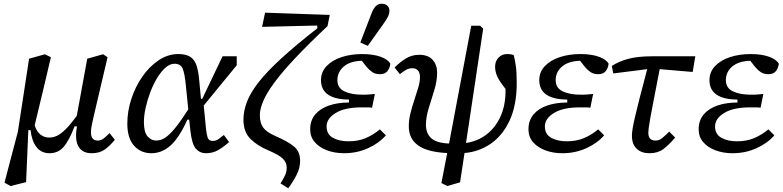

<svg xmlns="http://www.w3.org/2000/svg" viewBox="-20 -810 4198 1030"><path d="M472 12Q430 12 409 -13Q388 -38 388 -80Q388 -96 389.5 -109Q391 -122 393 -132H380Q350 -54 320.5 -21Q291 12 246 12Q201 12 175.5 -21.5Q150 -55 144 -112H132L120 167L37 188L4 170L76 -104L136 -495L221 -519L253 -503Q231 -411 210 -320.5Q189 -230 166 -138Q176 -105 196.5 -88.5Q217 -72 244 -72Q265 -72 285.5 -81.5Q306 -91 331.5 -116Q357 -141 392 -189L448 -495L533 -519L557 -503L484 -192Q479 -168 473.5 -144.5Q468 -121 468 -100Q468 -56 504 -56Q522 -56 536 -67Q550 -78 568 -96L596 -60Q569 -27 541.5 -7.5Q514 12 472 12Z M752 -155Q752 -101 771.5 -78.5Q791 -56 818 -56Q842 -56 865.5 -71Q889 -86 919 -122.5Q949 -159 990 -223L977 -352Q971 -415 960 -441.5Q949 -468 916 -468Q891 -468 867 -446.5Q843 -425 822 -390Q801 -355 785.5 -313.5Q770 -272 761 -230.5Q752 -189 752 -155ZM792 12Q735 12 699 -28.5Q663 -69 663 -147Q663 -213 684.5 -279Q706 -345 744 -399.5Q782 -454 831.5 -487Q881 -520 936 -520Q978 -520 1001 -505Q1024 -490 1034.5 -458Q1045 -426 1049 -376L1058 -280H1065L1174 -508H1250V-460L1073 -244L1085 -120Q1088 -90 1094 -72Q1100 -54 1121 -54Q1139 -54 1152.5 -64Q1166 -74 1181 -86L1209 -48Q1179 -21 1150 -4.5Q1121 12 1085 12Q1052 12 1030.5 -12.5Q1009 -37 1001 -112L995 -168H985Q942 -72 895.5 -30Q849 12 792 12Z M1526 200 1485 174Q1500 150 1509 131Q1518 112 1518 88Q1518 61 1496.5 40.5Q1475 20 1418 -4Q1361 -28 1323.5 -65Q1286 -102 1286 -168Q1286 -215 1305 -264.5Q1324 -314 1369 -371Q1414 -428 1490.5 -498Q1567 -568 1682 -658V-673L1386 -666L1402 -742L1749 -730L1737 -670Q1633 -572 1563 -497.5Q1493 -423 1451.5 -366.5Q1410 -310 1392 -267.5Q1374 -225 1374 -192Q1374 -150 1392 -125.5Q1410 -101 1458 -80Q1527 -50 1558.5 -23Q1590 4 1590 52Q1590 91 1571.5 127.5Q1553 164 1526 200Z M1826 12Q1776 12 1734.5 -3.5Q1693 -19 1668.5 -47.5Q1644 -76 1644 -116Q1644 -164 1671 -196Q1698 -228 1745 -244Q1792 -260 1852 -260V-276Q1779 -276 1740.5 -302Q1702 -328 1702 -380Q1702 -424 1732 -455.5Q1762 -487 1812 -503.5Q1862 -520 1922 -520Q1982 -520 2022 -505.5Q2062 -491 2074 -468Q2071 -444 2058 -428Q2045 -412 2018 -412Q1994 -412 1977.5 -423Q1961 -434 1946 -452L1921 -484Q1858 -482 1824 -453Q1790 -424 1790 -380Q1790 -338 1827.5 -320Q1865 -302 1925 -302Q1949 -302 1964.5 -303.5Q1980 -305 1991 -306L1976 -232Q1966 -234 1952 -234Q1938 -234 1920 -234Q1830 -234 1781 -204Q1732 -174 1732 -132Q1732 -90 1765.5 -71Q1799 -52 1850 -52Q1901 -52 1941.5 -69Q1982 -86 2018 -116L2050 -84Q2014 -42 1954.5 -15Q1895 12 1826 12ZM1913 -582Q1928 -621 1943 -660Q1958 -699 1973 -738Q1982 -762 1995 -776Q2008 -790 2027 -790Q2047 -790 2058 -779.5Q2069 -769 2069 -752Q2069 -736 2060.5 -719.5Q2052 -703 2037 -682Q2016 -653 1995 -623Q1974 -593 1953 -564Z M2380 188 2348 172 2379 11Q2273 6 2223 -30Q2173 -66 2173 -132Q2173 -167 2182 -203Q2191 -239 2203 -274.5Q2215 -310 2224 -341Q2233 -372 2233 -396Q2233 -420 2222 -432Q2211 -444 2193 -444Q2172 -444 2156 -434Q2140 -424 2125 -412L2097 -448Q2127 -478 2158.5 -497Q2190 -516 2229 -516Q2277 -516 2301 -489Q2325 -462 2325 -420Q2325 -376 2310 -327Q2295 -278 2280 -230Q2265 -182 2265 -140Q2265 -95 2293 -69Q2321 -43 2389 -40L2508 -672H2556L2572 -656L2480 -43Q2541 -52 2588.5 -87.5Q2636 -123 2664 -183Q2692 -243 2692 -324Q2692 -326 2692 -328.5Q2692 -331 2692 -333Q2659 -374 2647.5 -400Q2636 -426 2636 -452Q2636 -482 2654.5 -501Q2673 -520 2700 -520Q2724 -520 2736 -514Q2742 -492 2747 -458Q2752 -424 2752 -364Q2752 -246 2714.5 -165Q2677 -84 2614 -40Q2551 4 2472 11L2448 168Z M2997 12Q2947 12 2905.5 -3.5Q2864 -19 2839.5 -47.5Q2815 -76 2815 -116Q2815 -164 2842 -196Q2869 -228 2916 -244Q2963 -260 3023 -260V-276Q2950 -276 2911.5 -302Q2873 -328 2873 -380Q2873 -424 2903 -455.5Q2933 -487 2983 -503.5Q3033 -520 3093 -520Q3153 -520 3193 -505.5Q3233 -491 3245 -468Q3242 -444 3229 -428Q3216 -412 3189 -412Q3165 -412 3148.5 -423Q3132 -434 3117 -452L3092 -484Q3029 -482 2995 -453Q2961 -424 2961 -380Q2961 -338 2998.5 -320Q3036 -302 3096 -302Q3120 -302 3135.5 -303.5Q3151 -305 3162 -306L3147 -232Q3137 -234 3123 -234Q3109 -234 3091 -234Q3001 -234 2952 -204Q2903 -174 2903 -132Q2903 -90 2936.5 -71Q2970 -52 3021 -52Q3072 -52 3112.5 -69Q3153 -86 3189 -116L3221 -84Q3185 -42 3125.5 -15Q3066 12 2997 12Z M3270 -416 3262 -456Q3298 -480 3349 -494Q3400 -508 3478 -508H3710L3696 -424L3519 -439Q3499 -335 3486.5 -271.5Q3474 -208 3468 -173.5Q3462 -139 3460 -123Q3458 -107 3458 -98Q3458 -56 3496 -56Q3516 -56 3531 -68Q3546 -80 3570 -104L3602 -72Q3566 -30 3537 -9Q3508 12 3464 12Q3421 12 3395.5 -12Q3370 -36 3370 -82Q3370 -96 3373.5 -118.5Q3377 -141 3386 -180.5Q3395 -220 3411 -282.5Q3427 -345 3452 -439Z M3910 12Q3860 12 3818.5 -3.5Q3777 -19 3752.5 -47.5Q3728 -76 3728 -116Q3728 -164 3755 -196Q3782 -228 3829 -244Q3876 -260 3936 -260V-276Q3863 -276 3824.5 -302Q3786 -328 3786 -380Q3786 -424 3816 -455.5Q3846 -487 3896 -503.5Q3946 -520 4006 -520Q4066 -520 4106 -505.5Q4146 -491 4158 -468Q4155 -444 4142 -428Q4129 -412 4102 -412Q4078 -412 4061.5 -423Q4045 -434 4030 -452L4005 -484Q3942 -482 3908 -453Q3874 -424 3874 -380Q3874 -338 3911.5 -320Q3949 -302 4009 -302Q4033 -302 4048.5 -303.5Q4064 -305 4075 -306L4060 -232Q4050 -234 4036 -234Q4022 -234 4004 -234Q3914 -234 3865 -204Q3816 -174 3816 -132Q3816 -90 3849.5 -71Q3883 -52 3934 -52Q3985 -52 4025.5 -69Q4066 -86 4102 -116L4134 -84Q4098 -42 4038.5 -15Q3979 12 3910 12Z"/></svg>

Font: Source Serif 4 Caption
Style: Italic
Weight: 400
Italic angle: -12°
Designer: Frank Grießhammer
Foundry: Adobe Systems Incorporated
Version: Version 4.004;hotconv 1.0.117;makeotfexe 2.5.65602